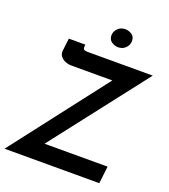

<svg xmlns="http://www.w3.org/2000/svg" viewBox="-165 -1054 1029 1171"><g transform="rotate(20 349.5 -468.5)"><path d="M2 0 502 -648 517 -616H211Q191 -616 171.5 -624Q152 -632 140.5 -647Q129 -662 131 -682L141 -765H248L247 -751Q246 -739 252 -733.5Q258 -728 276 -728H699L210 -98L200 -112H630L617 0ZM378 -874Q379 -900 398 -918.5Q417 -937 446 -937Q468 -937 488 -924Q508 -911 508 -882Q507 -855 488 -836.5Q469 -818 440 -818Q419 -818 398.5 -831.5Q378 -845 378 -874Z"/></g></svg>

Font: Josefin Sans Thin SemiBold
Style: Italic
Weight: 600
Italic angle: -7°
Version: Version 2.000